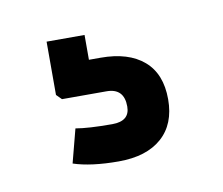

<svg xmlns="http://www.w3.org/2000/svg" viewBox="-37 -42 301 259"><g transform="rotate(-10 114.0 88.0)"><path d="M108 176Q70 176 46 168L58 122Q75 125 108 125Q132 125 132 105Q132 80 108 80H47L40 73V0H92V34H108Q146 34 167 52Q188 70 188 105Q188 139 167 157.5Q146 176 108 176Z"/></g></svg>

Font: Big Shoulders Display Black
Style: Regular
Weight: 900
Designer: Patric King
Foundry: XO Type Co
Version: Version 1.000; ttfautohint (v1.8.2)